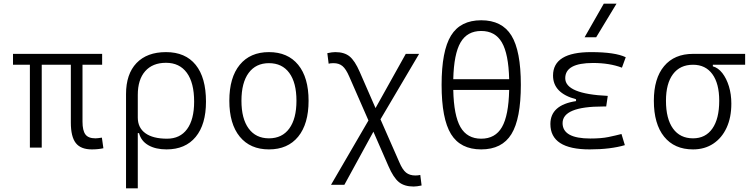

<svg xmlns="http://www.w3.org/2000/svg" viewBox="-20 -815 4142 1060"><path d="M145 0V-457.5H51.8V-517.6H543.9V-457.5H435.5V-143.1Q435.5 -94.7 451.4 -73Q467.3 -51.3 506.8 -51.3Q518.6 -51.3 542.5 -55.2L550.8 3.4Q522 9.8 487.3 9.8Q425.8 9.8 398.4 -25.4Q371.1 -60.5 371.1 -138.2V-457.5H210.4V0Z M675.8 224.6V-295.4Q675.8 -406.2 733.6 -466.8Q791.5 -527.3 896.5 -527.3Q1003.4 -527.3 1060.3 -457Q1117.2 -386.7 1117.2 -253.9Q1117.2 -127.9 1060.3 -59.1Q1003.4 9.8 899.4 9.8Q838.9 9.8 798.8 -13.4Q758.8 -36.6 747.6 -80.1H740.7V224.6ZM896.5 -468.3Q822.3 -468.3 781.5 -421.9Q740.7 -375.5 740.7 -291V-166Q740.7 -109.9 782.5 -79.6Q824.2 -49.3 902.3 -49.3Q974.1 -49.3 1012.9 -102.3Q1051.8 -155.3 1051.8 -253.9Q1051.8 -357.9 1011.5 -413.1Q971.2 -468.3 896.5 -468.3Z M1464.8 9.8Q1361.3 9.8 1303.7 -60.5Q1246.1 -130.9 1246.1 -258.8Q1246.1 -387.2 1303.7 -457.3Q1361.3 -527.3 1464.8 -527.3Q1568.8 -527.3 1626.2 -457.3Q1683.6 -387.2 1683.6 -258.8Q1683.6 -130.9 1626.2 -60.5Q1568.8 9.8 1464.8 9.8ZM1464.8 -51.3Q1537.6 -51.3 1577.1 -105.5Q1616.7 -159.7 1616.7 -258.8Q1616.7 -358.4 1577.1 -412.4Q1537.6 -466.3 1464.8 -466.3Q1392.6 -466.3 1352.8 -412.4Q1313 -358.4 1313 -258.8Q1313 -159.7 1352.8 -105.5Q1392.6 -51.3 1464.8 -51.3Z M1807.6 205.1 2014.2 -149.9 1908.2 -392.1Q1890.1 -434.1 1870.8 -450.2Q1851.6 -466.3 1821.3 -466.3Q1804.7 -466.3 1794.4 -463.4L1787.1 -521.5Q1814 -527.3 1831.1 -527.3Q1880.9 -527.3 1909.9 -503.7Q1939 -480 1965.8 -418.5L2053.2 -218.3L2220.2 -517.6H2293.9L2080.6 -156.2L2184.6 80.6Q2202.1 122.1 2221.9 137.9Q2241.7 153.8 2273.4 153.8Q2287.1 153.8 2300.3 150.9L2307.6 209Q2280.8 214.8 2263.7 214.8Q2212.4 214.8 2182.1 190.2Q2151.9 165.5 2124.5 102.1L2041.5 -87.9L1881.3 205.1Z M2636.7 9.8Q2522 9.8 2470 -74.7Q2418 -159.2 2418 -346.7Q2418 -534.2 2470 -618.7Q2522 -703.1 2636.7 -703.1Q2751.5 -703.1 2803.5 -618.7Q2855.5 -534.2 2855.5 -346.7Q2855.5 -159.2 2803.5 -74.7Q2751.5 9.8 2636.7 9.8ZM2636.7 -644Q2559.6 -644 2522.7 -580.8Q2485.8 -517.6 2482.4 -377.9H2791Q2787.6 -517.6 2750.7 -580.8Q2713.9 -644 2636.7 -644ZM2636.7 -49.3Q2714.4 -49.3 2751.2 -113.3Q2788.1 -177.2 2791 -318.4H2482.4Q2485.4 -177.2 2522.2 -113.3Q2559.1 -49.3 2636.7 -49.3Z M3235.4 9.8Q3018.6 9.8 3018.6 -130.4Q3018.6 -235.4 3160.2 -256.8V-267.1Q3033.2 -300.8 3033.2 -397.9Q3033.2 -527.3 3243.2 -527.3Q3376 -527.3 3434.6 -499L3413.6 -441.4Q3345.2 -467.3 3253.9 -467.3Q3100.6 -467.3 3100.6 -383.3Q3100.6 -296.4 3335.4 -285.6L3326.7 -227.1H3309.6Q3085.9 -227.1 3085.9 -135.3Q3085.9 -50.3 3239.3 -50.3Q3299.8 -50.3 3339.6 -58.6Q3379.4 -66.9 3411.1 -75.2L3429.7 -13.7Q3392.1 -2.4 3343 3.7Q3293.9 9.8 3235.4 9.8ZM3207.5 -609.4 3313.5 -794.9H3383.8L3271.5 -609.4Z M3806.2 9.8Q3703.1 9.8 3646.5 -60.5Q3589.8 -130.9 3589.8 -258.8Q3589.8 -382.3 3646.5 -450Q3703.1 -517.6 3806.2 -517.6H4093.8V-457.5H3915.5V-448.7Q3944.8 -440.9 3967.8 -411.6Q3990.7 -382.3 4004.2 -338.6Q4017.6 -294.9 4017.6 -242.7Q4017.6 -166.5 3991.5 -109.9Q3965.3 -53.2 3917.7 -21.7Q3870.1 9.8 3806.2 9.8ZM3806.2 -51.3Q3875 -51.3 3912.8 -105.2Q3950.7 -159.2 3950.7 -258.8Q3950.7 -354 3912.8 -405.8Q3875 -457.5 3806.2 -457.5Q3734.4 -457.5 3695.6 -405.8Q3656.7 -354 3656.7 -258.8Q3656.7 -159.2 3695.6 -105.2Q3734.4 -51.3 3806.2 -51.3Z"/></svg>

Font: Caskaydia Cove Light
Style: Regular
Weight: 300
Monospace: yes
Designer: Aaron Bell
Foundry: Saja Typeworks
Version: Version 4.300; ttfautohint (v1.8.3)